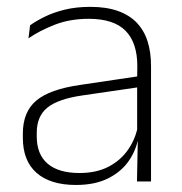

<svg xmlns="http://www.w3.org/2000/svg" viewBox="-20 -516 518 546"><path d="M369.5 0 372 -125 370 -131.5V-290L370.5 -328Q370.5 -394.5 337 -428.5Q303.5 -462.5 232.5 -462.5Q178.5 -462.5 135.2 -445.5Q92 -428.5 61 -407L65.5 -444Q82 -456 106.8 -468.2Q131.5 -480.5 164 -488.5Q196.5 -496.5 237 -496.5Q282 -496.5 314.8 -485Q347.5 -473.5 368.5 -451.8Q389.5 -430 399.5 -399Q409.5 -368 409.5 -328.5V0ZM196 10Q123.5 10 84.2 -24.2Q45 -58.5 45 -124V-136.5Q45 -197.5 83 -229.8Q121 -262 208 -274.5L379.5 -300L381.5 -269L213.5 -244.5Q145 -234.5 114.8 -210Q84.5 -185.5 84.5 -138.5V-128Q84.5 -77 115.5 -50.5Q146.5 -24 206 -24Q254.5 -24 289.2 -42.2Q324 -60.5 345.2 -91.8Q366.5 -123 373 -162L383.5 -131H374.5Q369.5 -94 348.5 -61.8Q327.5 -29.5 289.5 -9.8Q251.5 10 196 10Z"/></svg>

Font: Anek Tamil Medium ExtraLight
Style: Regular
Weight: 250
Version: Version 1.003